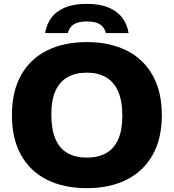

<svg xmlns="http://www.w3.org/2000/svg" viewBox="-20 -969 904 999"><path d="M432 10Q312.5 10 225 -33.5Q137.5 -77 89.8 -161.8Q42 -246.5 42 -370Q42 -493.5 89.8 -578.2Q137.5 -663 225 -706.5Q312.5 -750 432 -750Q551.5 -750 639 -706Q726.5 -662 774.2 -577.2Q822 -492.5 822 -370Q822 -247.5 774.2 -162.8Q726.5 -78 638.8 -34Q551 10 432 10ZM432 -149Q491 -149 532.2 -172.2Q573.5 -195.5 595 -243.8Q616.5 -292 616.5 -366.5Q616.5 -444 594.5 -493.8Q572.5 -543.5 531.2 -567.2Q490 -591 432 -591Q374 -591 332.5 -568Q291 -545 269 -497Q247 -449 247 -373.5Q247 -295 268.8 -245.2Q290.5 -195.5 331.8 -172.2Q373 -149 432 -149ZM215 -797Q221.5 -841 246.5 -875.5Q271.5 -910 317.2 -929.5Q363 -949 432 -949Q500.5 -949 546.2 -929.2Q592 -909.5 617.2 -875.2Q642.5 -841 649 -797H531Q524.5 -825.5 501.2 -841.5Q478 -857.5 432 -857.5Q386 -857.5 362.8 -841.5Q339.5 -825.5 333 -797Z"/></svg>

Font: Encode Sans SemiExpanded ExtraBold
Style: Regular
Weight: 800
Width: 6
Designer: Multiple Designers
Foundry: Impallari Type
Version: Version 3.002